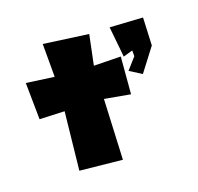

<svg xmlns="http://www.w3.org/2000/svg" viewBox="-95 -627 732 709"><g transform="rotate(-20 270.5 -272.5)"><path d="M394.2 -497.3 406.3 -378 443.4 -388.5V-365.9L404.7 -322.4L450.7 -293.3L517.7 -381.2L522.5 -489.3ZM141 -524V-395L33 -410L35 -267L132 -263L108 -38L273 -21L284 -256L384 -238L396 -382L291 -384L315 -500Z"/></g></svg>

Font: Super Mario
Style: Regular
Weight: 400
Version: Version 1.0